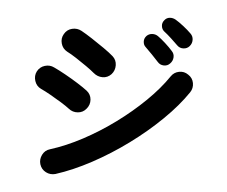

<svg xmlns="http://www.w3.org/2000/svg" viewBox="-55 -881 1110 940"><g transform="rotate(5 500.0 -410.5)"><path d="M251 -6Q226 1 203.5 -10.5Q181 -22 173 -47Q166 -71 177.5 -94Q189 -117 213 -124Q290 -148 370.5 -191Q451 -234 526.5 -289.5Q602 -345 665.5 -407Q729 -469 771 -531Q785 -552 810 -557Q835 -562 856 -547Q878 -533 882.5 -508Q887 -483 873 -462Q827 -394 756 -324.5Q685 -255 600 -192.5Q515 -130 425 -81.5Q335 -33 251 -6ZM394 -515Q380 -527 354.5 -545Q329 -563 302 -580.5Q275 -598 255 -608Q233 -620 226 -645Q219 -670 232 -692Q245 -715 270 -721Q295 -727 317 -715Q339 -703 370.5 -682.5Q402 -662 432 -641Q462 -620 479 -605Q498 -588 498.5 -562Q499 -536 482 -517Q464 -498 439 -498Q414 -498 394 -515ZM288 -330Q274 -341 247.5 -357.5Q221 -374 192.5 -390Q164 -406 144 -415Q121 -426 113 -451Q105 -476 116 -498Q128 -521 152.5 -528.5Q177 -536 199 -525Q223 -514 255.5 -496Q288 -478 319 -458.5Q350 -439 368 -425Q388 -409 390 -383.5Q392 -358 375 -338Q359 -318 333.5 -316Q308 -314 288 -330ZM763 -594Q751 -581 732.5 -581.5Q714 -582 702 -596Q689 -610 670.5 -629.5Q652 -649 636 -664Q626 -673 625 -689Q624 -705 636 -718Q647 -729 663 -730Q679 -731 692 -722Q708 -711 729.5 -691.5Q751 -672 765 -656Q778 -643 777 -625Q776 -607 763 -594ZM790 -685Q777 -698 757 -716.5Q737 -735 720 -748Q709 -757 707 -773Q705 -789 716 -802Q726 -815 741.5 -816.5Q757 -818 771 -810Q788 -800 810.5 -782.5Q833 -765 849 -749Q862 -737 862.5 -719Q863 -701 851 -687Q840 -674 821.5 -673Q803 -672 790 -685Z"/></g></svg>

Font: Zen Maru Gothic
Style: Bold
Weight: 700
Designer: Yoshimichi Ohira
Foundry: Positype
Version: Version 1.001